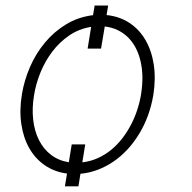

<svg xmlns="http://www.w3.org/2000/svg" viewBox="-20 -606 682 681"><path d="M57.9 -272.7Q66.1 -321.7 86.6 -369Q107.2 -416.2 139.4 -454.9Q171.5 -493.6 214.5 -519.7Q257.5 -545.8 310 -552.2L315.7 -586.3H363.6L358 -552.6Q403.8 -547.9 438.9 -524.9Q474.1 -501.8 495.9 -464.1Q517.8 -426.5 525.4 -376.8Q533 -327.1 523.8 -268.8Q510.7 -192.1 473.4 -131Q454.9 -100.5 431.8 -75.6Q408.7 -50.8 382.1 -32.7Q355.5 -14.6 326 -3.6Q296.5 7.5 265.3 10.3L258.2 55H210.2L217.7 9.6Q173.7 3.9 139.6 -19.4Q105.5 -42.6 84.2 -79.7Q62.9 -116.8 55.6 -166Q48.3 -215.2 57.9 -272.7ZM224.1 -30.5 234.4 -93.8H282.3L272 -30.2Q301.8 -33.7 327.6 -45.5Q353.3 -57.2 375 -75.1Q396.7 -93 414.2 -115.9Q431.8 -138.8 445.1 -164.6Q458.5 -190.3 467.3 -217.9Q476.2 -245.4 480.5 -272.7Q485.4 -305 485.1 -333.3Q484.7 -361.5 478.7 -388.1Q472.7 -414.4 461.5 -435.9Q450.3 -457.4 434.1 -473.4Q418 -489.3 397.2 -499.3Q376.4 -509.2 351.6 -512.1L338.4 -433.6H290.8L303.3 -510.7Q260.3 -503.9 225.7 -480.3Q191.1 -456.7 165.5 -422.9Q139.9 -389.2 123.6 -349.1Q107.2 -308.9 100.9 -268.8Q93 -222.3 97.7 -181.5Q102.3 -140.6 118.3 -109Q134.2 -77.4 161 -56.8Q187.9 -36.2 224.1 -30.5Z"/></svg>

Font: Inter P Extra Light
Style: Italic
Weight: 200
Italic angle: 9.39999°
Designer: Rasmus Andersson
Foundry: rsms
Version: Version 3.018;git-588b23468